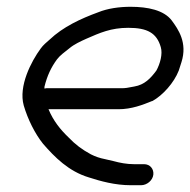

<svg xmlns="http://www.w3.org/2000/svg" viewBox="-20 -534 561 566"><path d="M111 -273V-278C119 -311 131 -336 148 -359C157 -371 170 -380 185 -392C198 -403 217 -412 235 -420C274 -437 307 -452 358 -452C414 -452 442 -437 454 -395C460 -375 452 -346 441 -326C424 -303 406 -284 376 -279L354 -275C348 -274 343 -274 338 -274H117C115 -274 114 -273 111 -273ZM432 -19C434 -36 422 -50 405 -50H375C354 -50 333 -54 315 -59L289 -65C274 -68 262 -72 248 -79C222 -93 202 -108 182 -129C158 -152 137 -178 123 -212H329C368 -212 401 -225 428 -236H429C460 -253 493 -290 507 -326L515 -351C533 -408 506 -447 486 -474C463 -504 416 -514 365 -514C331 -514 297 -509 270 -498C218 -479 166 -455 126 -417C118 -410 107 -401 100 -391C72 -353 34 -280 50 -223C62 -182 83 -140 107 -110C141 -71 182 -29 242 -11C276 0 319 12 365 12H396C413 12 430 -2 432 -19Z"/></svg>

Font: PolanStronk
Style: BdIta
Weight: 700
Version: Version 1.0